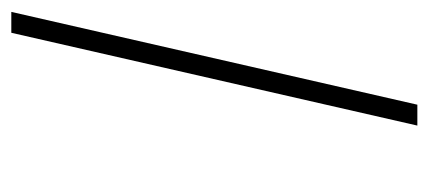

<svg xmlns="http://www.w3.org/2000/svg" viewBox="-224 -516 740 331"><g transform="rotate(-90 145.5 -350.0)"><path d="M255 -700H291L131 0H95Z"/></g></svg>

Font: Panefresco 1wt
Style: Italic
Weight: 250
Version: Version 1.000